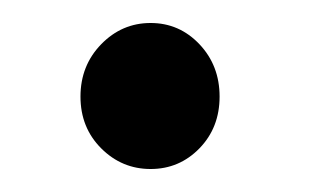

<svg xmlns="http://www.w3.org/2000/svg" viewBox="-20 -137 271 167"><path d="M153.5 -8Q136 10 111 10Q86 10 68 -8Q50 -26 50 -53Q50 -80 68 -98.5Q86 -117 111 -117Q136 -117 153.5 -98.5Q171 -80 171 -53Q171 -26 153.5 -8Z"/></svg>

Font: Overlock
Style: Regular
Weight: 400
Designer: Dario Muhafara
Foundry: Dario Manuel Muhafara
Version: Version 1.002